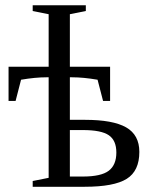

<svg xmlns="http://www.w3.org/2000/svg" viewBox="-20 -714 583 734"><path d="M512.7 -133.3Q512.7 -60.5 464.4 -30.3Q416 0 303.7 0H105V-22L166 -34.2V-418.5H157.7Q114.7 -418.5 60.5 -409.2L39.6 -328.1H12.7V-459H166V-659.7L105 -671.9V-693.8H308.1V-671.9L247.1 -659.7V-459H400.9V-328.1H374L353 -409.2Q298.8 -418.5 255.9 -418.5H247.1V-255.9H305.2Q411.6 -255.9 462.2 -227.1Q512.7 -198.2 512.7 -133.3ZM296.4 -39.1Q366.7 -39.1 395.8 -61.3Q424.8 -83.5 424.8 -130.9Q424.8 -177.2 396 -197Q367.2 -216.8 296.4 -216.8H247.1V-39.1Z"/></svg>

Font: Times New Roman
Style: Regular
Weight: 400
Designer: Steve Matteson
Foundry: Ascender Corporation
Version: Version 2.00.3